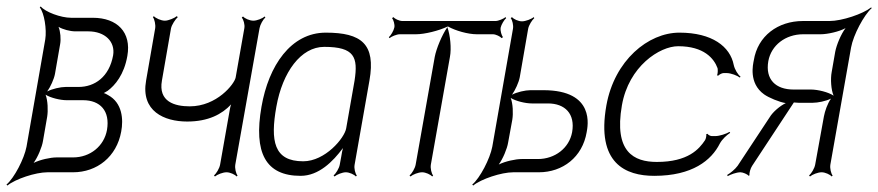

<svg xmlns="http://www.w3.org/2000/svg" viewBox="-39 -533 2717 594"><path d="M65 -29C78 -47 91 -78 94 -97L107 -172C110 -191 109 -222 102 -240C118 -230 148 -223 167 -223H218C271 -223 302 -190 292 -131C283 -81 240 -46 187 -46H136C117 -46 85 -39 65 -29ZM107 -250C117 -264 128 -288 131 -304L147 -396C150 -412 148 -436 142 -450C155 -442 178 -436 194 -436H234C286 -436 318 -404 311 -362C299 -295 254 -264 204 -264H164C148 -264 122 -258 107 -250ZM-19 38 -16 41C8 21 71 0 108 0H187C261 0 322 -48 336 -126C343 -163 340 -215 295 -239C291 -241 287 -244 282 -245C286 -247 291 -250 294 -252C317 -269 345 -302 355 -360C368 -433 324 -478 248 -478H181C149 -478 101 -496 87 -513L84 -510C98 -493 106 -442 101 -411L43 -79C36 -42 5 18 -19 38Z M434 -480C439 -474 443 -456 441 -445L413 -284C396 -189 469 -157 540 -157C606 -157 648 -180 676 -210C674 -205 673 -199 672 -194L642 -24C640 -12 630 4 623 10L626 13C633 7 650 0 662 0C673 0 688 7 693 13L696 10C691 4 687 -12 689 -24L764 -446C766 -457 775 -473 782 -479L780 -482C773 -476 756 -469 745 -469C733 -469 718 -476 713 -482L709 -479C714 -473 719 -457 717 -446L690 -293C686 -273 632 -204 548 -204C502 -204 450 -218 462 -284L490 -445C492 -456 504 -474 511 -480L508 -483C501 -477 482 -469 471 -469C459 -469 442 -477 437 -483Z M816 -203C835 -310 892 -388 964 -388C1058 -388 1069 -356 1058 -284L1032 -136C1027 -106 967 -34 899 -34C808 -34 797 -97 816 -203ZM770 -203C745 -60 783 11 891 11C947 11 991 -33 1022 -75C1020 -67 1018 -58 1017 -50L1012 -23C1010 -12 1000 4 993 10L996 13C1003 7 1020 0 1031 0C1042 0 1057 7 1062 13L1065 10C1060 4 1056 -12 1058 -23L1104 -284C1124 -397 1079 -432 969 -432C861 -432 792 -330 770 -203Z M1164 -418 1166 -415C1172 -420 1188 -427 1198 -427H1248C1275 -427 1319 -438 1346 -451C1346 -452 1345 -451 1345 -452C1346 -452 1346 -451 1347 -451C1348 -451 1347 -452 1348 -452C1348 -451 1347 -452 1347 -451C1370 -438 1409 -427 1436 -427H1486C1495 -427 1509 -420 1513 -415L1517 -418C1513 -423 1508 -438 1510 -448C1512 -457 1521 -472 1527 -477L1525 -480C1519 -475 1503 -468 1494 -468H1206C1196 -468 1182 -475 1178 -480L1174 -477C1178 -472 1183 -457 1181 -448C1179 -438 1170 -423 1164 -418ZM1345 -449C1345 -450 1347 -450 1347 -451H1346ZM1228 10 1231 13C1238 7 1255 0 1267 0C1278 0 1293 7 1298 13L1301 10C1296 4 1292 -12 1294 -24L1353 -357C1358 -383 1354 -424 1345 -449C1328 -424 1311 -383 1306 -357L1247 -24C1245 -12 1235 4 1228 10Z M1504 -24C1517 -42 1530 -73 1533 -92L1546 -163C1549 -182 1548 -212 1541 -230C1557 -220 1587 -213 1606 -213H1656C1709 -213 1741 -181 1731 -124C1722 -75 1678 -41 1625 -41H1575C1556 -41 1524 -34 1504 -24ZM1422 38 1425 41C1449 21 1512 0 1549 0H1628C1702 0 1763 -47 1776 -124C1779 -141 1804 -254 1642 -254H1602C1586 -254 1560 -248 1545 -240C1555 -254 1566 -278 1569 -294L1595 -444C1597 -455 1607 -471 1614 -477L1612 -480C1605 -474 1587 -467 1576 -467C1564 -467 1550 -474 1545 -480L1541 -477C1546 -471 1550 -455 1548 -444L1484 -79C1477 -42 1446 18 1422 38Z M1837 -207C1805 -27 1897 11 1985 11C2103 11 2162 -37 2188 -89C2195 -102 2210 -116 2220 -122L2218 -125C2208 -119 2187 -112 2174 -112H2163C2159 -112 2151 -116 2150 -119L2146 -118C2147 -114 2145 -103 2142 -99C2124 -72 2090 -32 1993 -32C1922 -32 1860 -63 1885 -207C1906 -328 2002 -390 2059 -390C2139 -390 2170 -352 2181 -322C2182 -317 2182 -304 2179 -300L2183 -299C2186 -302 2194 -307 2200 -307H2208C2223 -307 2242 -299 2250 -293L2252 -296C2244 -302 2234 -318 2231 -332C2220 -389 2164 -432 2063 -432C1966 -432 1862 -346 1837 -207Z M2211 8 2212 12C2221 7 2239 0 2252 0C2259 0 2274 6 2277 11L2280 9C2278 4 2283 -13 2288 -20L2417 -216C2421 -216 2427 -215 2432 -215H2475C2491 -215 2516 -220 2532 -228C2521 -213 2513 -189 2510 -173L2483 -24C2481 -12 2471 4 2464 10L2467 13C2474 7 2491 0 2503 0C2514 0 2529 7 2534 13L2537 10C2532 4 2528 -12 2530 -24L2594 -386C2601 -425 2634 -487 2658 -508L2656 -510C2631 -490 2566 -468 2527 -468H2445C2368 -468 2305 -422 2293 -346C2291 -335 2276 -276 2325 -241C2339 -231 2372 -217 2392 -214C2375 -206 2352 -187 2342 -170L2243 -20C2235 -9 2220 3 2211 8ZM2338 -344C2347 -393 2391 -427 2446 -427H2500C2521 -427 2557 -435 2577 -446C2563 -428 2549 -394 2545 -373L2534 -310C2530 -289 2532 -255 2540 -237C2524 -248 2491 -256 2470 -256H2416C2361 -256 2328 -287 2338 -344Z"/></svg>

Font: Armata Saber
Style: RgIta
Weight: 400
Designer: Jasper
Foundry: Cannot Into Space Fonts
Version: Version 0.970